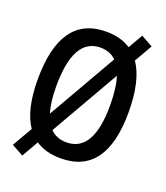

<svg xmlns="http://www.w3.org/2000/svg" viewBox="-147 -849 880 1016"><g transform="rotate(20 293.0 -341.5)"><path d="M98.1 65.4 32.2 28.8 97.2 -84Q37.1 -171.9 37.1 -341.8Q37.1 -703.1 293 -703.1Q375 -703.1 430.7 -666L478 -748L543.9 -711.4L486.3 -610.8Q548.8 -520.5 548.8 -341.8Q548.8 9.8 293 9.8Q208.5 9.8 151.9 -28.3ZM293 -80.1Q444.3 -80.1 444.3 -341.8Q444.3 -440.4 424.3 -502.9L202.1 -115.7Q237.3 -80.1 293 -80.1ZM159.7 -192.9 381.3 -579.1Q346.7 -613.3 293 -613.3Q141.6 -613.3 141.6 -341.8Q141.6 -252 159.7 -192.9Z"/></g></svg>

Font: CaskaydiaCove NFP
Style: Regular
Weight: 400
Designer: Aaron Bell
Foundry: Saja Typeworks
Version: Version 2111.001; VTT 6.35;Nerd Fonts 3.1.1